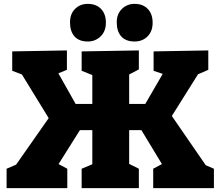

<svg xmlns="http://www.w3.org/2000/svg" viewBox="-20 -970 1136 990"><path d="M866 -372 1041 -118 1083 -100V0H770V-100L815 -124L709 -299H646V-125L696 -100V0H401V-100L456 -123V-299H392L282 -124L327 -100V0H14V-100L63 -121L231 -361L93 -586L43 -605V-705L325 -710V-610L281 -592L370 -434H456V-583L401 -605V-705L696 -710V-612L646 -586V-434H729L819 -589L772 -605V-705L1054 -710V-610L1001 -587ZM341 -855Q341 -898 367 -924Q393 -950 432 -950Q476 -950 501 -924Q526 -898 526 -853Q526 -809 499 -782.5Q472 -756 432 -756Q388 -756 364.5 -782Q341 -808 341 -855ZM582 -855Q582 -898 608.5 -924Q635 -950 674 -950Q717 -950 742 -924Q767 -898 767 -853Q767 -808 740.5 -782Q714 -756 674 -756Q629 -756 605.5 -782Q582 -808 582 -855Z"/></svg>

Font: Bitter Pro Black
Style: Regular
Weight: 900
Designer: Sol Matas, and Bitter project Authors
Foundry: Sol Matas
Version: Version 1.010